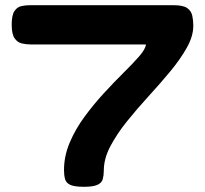

<svg xmlns="http://www.w3.org/2000/svg" viewBox="-20 -709 788 738"><path d="M303 9Q266 9 250 1.5Q234 -6 230 -21Q226 -36 226 -55Q226 -109 248 -161Q270 -213 305 -260.5Q340 -308 379.5 -351Q419 -394 455 -429.5Q491 -465 515 -492.5Q539 -520 541 -538H101Q81 -538 64 -542Q47 -546 36 -562Q25 -578 25 -614Q25 -651 35.5 -666.5Q46 -682 62 -685.5Q78 -689 95 -689H647Q684 -689 699.5 -678Q715 -667 719 -649Q723 -631 723 -610Q723 -570 698 -525.5Q673 -481 634 -434Q595 -387 551 -339Q507 -291 468 -242.5Q429 -194 404 -146.5Q379 -99 379 -53Q379 -35 375 -20.5Q371 -6 354.5 1.5Q338 9 303 9Z"/></svg>

Font: Fredoka Expanded SemiBold
Style: Regular
Weight: 600
Width: 7
Designer: Ben Nathan
Foundry: Milena B. Brandão, Ben Nathan
Version: Version 2.001